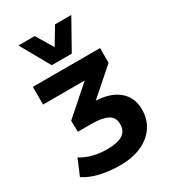

<svg xmlns="http://www.w3.org/2000/svg" viewBox="-227 -887 1066 1195"><g transform="rotate(-30 306.0 -289.5)"><path d="M278 192Q201 192 135 176.5Q69 161 23 130L71 16Q107 40 156 52.5Q205 65 257 65Q332 65 368.5 42Q405 19 405 -31Q405 -80 365.5 -100.5Q326 -121 251 -121H153L151 -201L398 -419L391 -376H50V-503H533V-397L311 -202L267 -233H326Q440 -233 504 -182.5Q568 -132 568 -42Q568 29 532 81.5Q496 134 431.5 163Q367 192 278 192ZM219 -561 101 -771H218L291 -649L364 -771H481L363 -561Z"/></g></svg>

Font: Nunito Sans 7pt ExtraBold
Style: Regular
Weight: 800
Designer: Vernon Adams
Foundry: Vernon Adams
Version: Version 3.101;gftools[0.9.27]